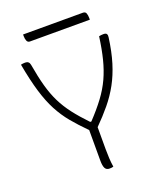

<svg xmlns="http://www.w3.org/2000/svg" viewBox="-157 -964 913 1076"><g transform="rotate(-20 300.0 -426.0)"><path d="M332 7Q323 10 309 10Q290 10 282.5 -4.5Q275 -19 275 -50V-232Q227 -280 191 -323.5Q155 -367 128 -418Q101 -469 80 -538.5Q59 -608 41 -707Q53 -710 67 -710Q90 -710 94 -687Q107 -611 122.5 -555Q138 -499 160.5 -453.5Q183 -408 216 -365Q249 -322 296 -273H303Q353 -326 388 -373Q423 -420 445.5 -469Q468 -518 482.5 -575.5Q497 -633 507 -707Q519 -710 534 -710Q549 -710 553 -702.5Q557 -695 555 -683Q544 -601 524.5 -537.5Q505 -474 476.5 -422Q448 -370 410 -324Q372 -278 325 -231V-100Q325 -72 326.5 -45.5Q328 -19 332 7ZM110 -862H467Q481 -862 485.5 -850.5Q490 -839 490 -822V-812H133Q120 -812 115 -824Q110 -836 110 -852Z"/></g></svg>

Font: Recursive Mn Csl St Lt
Style: Regular
Weight: 300
Monospace: yes
Version: Version 1.079;hotconv 1.0.112;makeotfexe 2.5.65598; ttfautoh